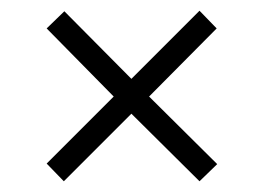

<svg xmlns="http://www.w3.org/2000/svg" viewBox="-20 -451 491 358"><path d="M385 -145 352 -113 225 -239 99 -113 67 -146 192 -271 67 -398 100 -430 225 -304 352 -431 384 -398 258 -271Z"/></svg>

Font: Raleway-v4020 Light
Style: Regular
Weight: 300
Designer: Matt McInerney, Pablo Impallari, Rodrigo Fuenzalida
Foundry: Matt McInerney, Pablo Impallari, Rodrigo Fuenzalida
Version: Version 4.020;PS 004.020;hotconv 1.0.88;makeotf.lib2.5.64775